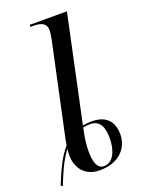

<svg xmlns="http://www.w3.org/2000/svg" viewBox="-162 -830 692 920"><g transform="rotate(-20 184.0 -370.0)"><path d="M-15 15 -6 20C14 -29 38 -91 76 -140C62 -49 109 10 187 10C289 10 338 -52 338 -119C338 -179 308 -224 230 -224C214 -224 198 -222 184 -220L299 -760H110L108 -750H120C158 -750 190 -743 190 -703C190 -697 188 -677 184 -658L90 -219C85 -198 81 -177 78 -157C37 -111 11 -48 -15 15ZM213 -2C179 -2 167 -39 167 -94C167 -128 171 -160 182 -210C194 -213 206 -214 219 -214C268 -214 284 -173 284 -120C284 -54 259 -2 213 -2Z"/></g></svg>

Font: Noto Serif Display
Style: Italic
Weight: 400
Italic angle: -12°
Designer: Monotype Design Team
Foundry: Monotype Imaging Inc.
Version: Version 2.009